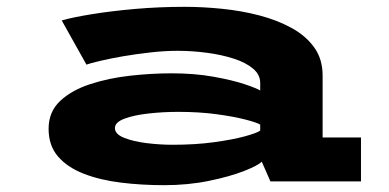

<svg xmlns="http://www.w3.org/2000/svg" viewBox="-20 -532 1140 563"><path d="M461.5 11Q395.5 11 334.5 3.5Q273.5 -4 225.8 -22.5Q178 -41 150.2 -73Q122.5 -105 122.5 -154.5Q122.5 -204 156.2 -235.8Q190 -267.5 244.2 -285.2Q298.5 -303 361.5 -310Q424.5 -317 483.5 -317Q550.5 -317 606.2 -307Q662 -297 698.2 -284.8Q734.5 -272.5 743 -266.5V-289Q743 -313 722 -330.8Q701 -348.5 665.5 -360Q630 -371.5 587 -377.2Q544 -383 500 -383Q463 -383 420.8 -378.2Q378.5 -373.5 339.8 -366.8Q301 -360 272.5 -353.2Q244 -346.5 233.5 -342.5L161 -472Q191.5 -481 248.2 -490.2Q305 -499.5 376.2 -505.8Q447.5 -512 521 -512Q574.5 -512 631.2 -506.2Q688 -500.5 740.5 -486.8Q793 -473 835 -450Q877 -427 901.5 -392.8Q926 -358.5 926 -311V-129H1038.5V0H773L747.5 -58Q737.5 -47 696.2 -30.8Q655 -14.5 593.5 -1.8Q532 11 461.5 11ZM486 -107.5Q553 -107.5 607.5 -115Q662 -122.5 697.8 -132.2Q733.5 -142 743 -149V-166.5Q734 -172.5 700.5 -181.2Q667 -190 615.8 -197Q564.5 -204 502.5 -204Q458.5 -204 415.8 -199.2Q373 -194.5 345 -184Q317 -173.5 317 -156.5Q317 -138.5 344.2 -127.8Q371.5 -117 410.8 -112.2Q450 -107.5 486 -107.5Z"/></svg>

Font: Trispace Expanded
Style: Bold
Weight: 700
Width: 7
Designer: Tyler Finck
Foundry: Etcetera Type Company
Version: Version 1.210; ttfautohint (v1.8.3)